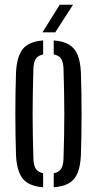

<svg xmlns="http://www.w3.org/2000/svg" viewBox="-20 -775 404 801"><path d="M46.8 -127.8Q45.5 -166.7 44.8 -210.3Q44 -254 44 -299.3Q44 -344.6 44.7 -388.5Q45.4 -432.4 46.8 -472Q49.9 -538.8 74.9 -570.3Q99.8 -601.7 160 -606.3V-547.7Q138.7 -543.8 129.5 -529.7Q120.2 -515.6 119.3 -487.3Q117.9 -435.8 117 -389.9Q116.1 -344.1 116.1 -299.9Q116.1 -255.6 117 -209.8Q117.9 -163.9 119.3 -112.5Q120.2 -84.5 129.7 -70.5Q139.1 -56.5 160 -52.3V6.3Q100 1.7 75 -29.7Q49.9 -61.2 46.8 -127.8ZM204.1 6.3V-52.1Q225.3 -56.3 234.7 -70.4Q244.1 -84.4 245 -112.5Q246.4 -164.4 247.4 -210.2Q248.3 -256 248.3 -300.1Q248.3 -344.2 247.4 -390Q246.4 -435.8 245 -487.3Q244.1 -516.2 234.9 -530.1Q225.7 -544.1 204.1 -547.9V-606.3Q244.8 -603.3 269 -588.3Q293.1 -573.3 304.4 -544.8Q315.6 -516.3 317.5 -472Q318.9 -433.1 319.6 -389.4Q320.3 -345.7 320.3 -300.6Q320.3 -255.5 319.6 -211.5Q318.9 -167.5 317.5 -127.8Q315.6 -83.8 304.4 -55Q293.1 -26.3 269 -11.5Q244.8 3.3 204.1 6.3ZM157.1 -640 229.1 -755.2H284.6L210.4 -640Z"/></svg>

Font: Big Shoulders Stencil Thin
Style: Regular
Weight: 100
Designer: Patric King
Foundry: XO Type Co
Version: Version 2.001